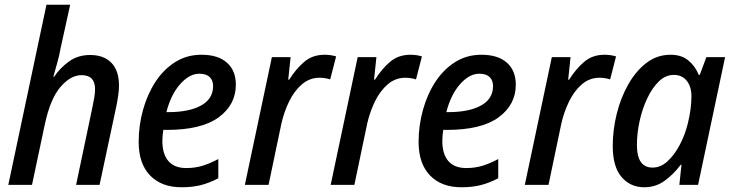

<svg xmlns="http://www.w3.org/2000/svg" viewBox="-20 -780 3090 810"><path d="M15 0 176 -760H276L236 -578Q231 -549 222 -517Q213 -485 205 -456H208Q234 -494 271.5 -521Q309 -548 360 -548Q418 -548 450 -515Q482 -482 482 -419Q482 -399 478.5 -375.5Q475 -352 470 -328L400 0H301L370 -328Q375 -351 378 -370Q381 -389 381 -404Q381 -463 324 -463Q278 -463 235 -413Q192 -363 169 -255L115 0Z M746 10Q661 10 613 -40Q565 -90 565 -181Q565 -251 583.5 -317Q602 -383 636 -435Q670 -487 719 -518Q768 -549 830 -549Q900 -549 937.5 -515.5Q975 -482 975 -423Q975 -338 902.5 -285Q830 -232 684 -232H669Q665 -207 665 -185Q665 -130 690.5 -100.5Q716 -71 766 -71Q801 -71 832 -80Q863 -89 901 -109V-28Q865 -9 829 0.5Q793 10 746 10ZM691 -307Q778 -307 828.5 -335Q879 -363 879 -417Q879 -441 864.5 -455Q850 -469 821 -469Q779 -469 740 -425Q701 -381 682 -307Z M1013 0 1127 -539H1206L1196 -444H1200Q1229 -490 1264 -519.5Q1299 -549 1349 -549Q1376 -549 1398 -542L1373 -445Q1351 -452 1328 -452Q1286 -452 1253.5 -424Q1221 -396 1199.5 -351.5Q1178 -307 1167 -258L1113 0Z M1375 0 1489 -539H1568L1558 -444H1562Q1591 -490 1626 -519.5Q1661 -549 1711 -549Q1738 -549 1760 -542L1735 -445Q1713 -452 1690 -452Q1648 -452 1615.5 -424Q1583 -396 1561.5 -351.5Q1540 -307 1529 -258L1475 0Z M1927 10Q1842 10 1794 -40Q1746 -90 1746 -181Q1746 -251 1764.5 -317Q1783 -383 1817 -435Q1851 -487 1900 -518Q1949 -549 2011 -549Q2081 -549 2118.5 -515.5Q2156 -482 2156 -423Q2156 -338 2083.5 -285Q2011 -232 1865 -232H1850Q1846 -207 1846 -185Q1846 -130 1871.5 -100.5Q1897 -71 1947 -71Q1982 -71 2013 -80Q2044 -89 2082 -109V-28Q2046 -9 2010 0.5Q1974 10 1927 10ZM1872 -307Q1959 -307 2009.5 -335Q2060 -363 2060 -417Q2060 -441 2045.5 -455Q2031 -469 2002 -469Q1960 -469 1921 -425Q1882 -381 1863 -307Z M2194 0 2308 -539H2387L2377 -444H2381Q2410 -490 2445 -519.5Q2480 -549 2530 -549Q2557 -549 2579 -542L2554 -445Q2532 -452 2509 -452Q2467 -452 2434.5 -424Q2402 -396 2380.5 -351.5Q2359 -307 2348 -258L2294 0Z M2698 10Q2639 10 2602 -33.5Q2565 -77 2565 -164Q2565 -231 2581.5 -298.5Q2598 -366 2630 -423Q2662 -480 2707 -514.5Q2752 -549 2809 -549Q2855 -549 2884 -525Q2913 -501 2928 -464H2932L2960 -539H3039L2925 0H2846L2855 -85H2852Q2821 -44 2783.5 -17Q2746 10 2698 10ZM2733 -73Q2767 -73 2796 -99.5Q2825 -126 2847.5 -168.5Q2870 -211 2882 -260Q2890 -293 2893.5 -321Q2897 -349 2897 -374Q2897 -415 2877 -439.5Q2857 -464 2823 -464Q2788 -464 2760 -437Q2732 -410 2711 -366Q2690 -322 2678.5 -270Q2667 -218 2667 -168Q2667 -73 2733 -73Z"/></svg>

Font: Noto Sans SemiCondensed Medium
Style: Italic
Weight: 500
Width: 4
Italic angle: -12°
Designer: Monotype Design Team
Foundry: Monotype Imaging Inc.
Version: Version 2.013; ttfautohint (v1.8.4.7-5d5b)